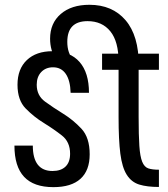

<svg xmlns="http://www.w3.org/2000/svg" viewBox="-20 -760 690 790"><path d="M349 -125.1Q349 -194 315.1 -230.4Q281.1 -266.7 240.1 -292Q199 -317.3 165.1 -342.1Q131.1 -367 131.1 -411.4Q131.1 -444 149.7 -463.6Q168.3 -483.1 198.1 -483.1Q231.9 -483.1 250.5 -456.2Q269.1 -429.3 270.6 -378.3H346.1Q346.1 -460.7 307.4 -505Q268.6 -549.3 195.7 -549.3Q129.1 -549.3 90.6 -512.9Q52 -476.4 52 -411.4Q52 -347.7 85.8 -313.4Q119.6 -279 160.2 -254Q200.9 -229 234.6 -202.6Q268.4 -176.3 268.4 -127.4Q268.4 -92.7 249.6 -74.6Q230.7 -56.4 196.1 -56.4Q155.9 -56.4 135.4 -82.6Q115 -108.9 115 -161H39.4Q39.4 -75 79.1 -32.5Q118.7 10 199.7 10Q273.4 10 311.2 -24.3Q349 -58.6 349 -125.1ZM400 -539.3V-472.9H467.9V-277.6Q467.9 -184.3 475.1 -127.8Q482.4 -71.3 501.5 -41Q520.6 -10.7 552.7 -0.7Q584.9 9.3 633.9 9.3V-61.7Q606.9 -61.7 590.4 -67.1Q574 -72.6 565.1 -94.4Q556.3 -116.1 553.4 -159.6Q550.4 -203.1 550.4 -279.3V-472.9H633.9V-539.3ZM281.4 -513.3Q269.3 -527.9 263.1 -546.1Q256.9 -564.4 256.9 -587.7Q256.9 -630.6 277.8 -651.8Q298.7 -673 340.3 -673Q400.1 -673 434 -631.1Q467.9 -589.3 467.9 -505.7L551 -492Q551 -613.3 496.6 -676.8Q442.3 -740.3 347.9 -740.3Q273.7 -740.3 229.9 -702.4Q186.1 -664.6 186.1 -600.7Q186.1 -576.9 192.2 -555Q198.3 -533.1 210.4 -513.3Z"/></svg>

Font: Secuela Black
Style: Regular
Weight: 900
Designer: Fernando Haro
Foundry: deFharo
Version: Version 1.704